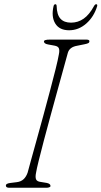

<svg xmlns="http://www.w3.org/2000/svg" viewBox="-20 -887 479 907"><path d="M150.5 -72Q146 -51 150.2 -40.2Q154.5 -29.5 172.5 -27.5L200 -23Q218.5 -19.5 218.5 -8.5Q218.5 -4 212.2 -2Q206 0 198.5 0H24.5Q8 0 8 -9.5Q6 -19.5 27.5 -22.5L59.5 -26.5Q79.5 -29 91.8 -40.8Q104 -52.5 110.5 -71.5Q115 -89 126.5 -130.2Q138 -171.5 153.2 -226.5Q168.5 -281.5 185 -342Q201.5 -402.5 216.5 -459.2Q231.5 -516 242.8 -561Q254 -606 258 -629.5Q262 -648.5 258.2 -658.5Q254.5 -668.5 237 -671.5L207 -677Q187.5 -680.5 187.5 -691.5Q187.5 -700 217 -700H387Q402.5 -700 402.5 -692.5Q402.5 -686.5 397.5 -683.5Q392.5 -680.5 379.5 -678L345 -671Q308.5 -665 300.5 -637.5Q293.5 -612 280.5 -565Q267.5 -518 251.5 -459.8Q235.5 -401.5 218.8 -340.5Q202 -279.5 187.5 -224.2Q173 -169 163 -128.5Q153 -88 150.5 -72ZM315.5 -780Q348.5 -780 375.2 -798.8Q402 -817.5 424.5 -859Q429 -867 434.5 -867Q441 -867 439 -858Q424 -808 387.8 -776Q351.5 -744 306.5 -744Q260.5 -744 241 -776Q221.5 -808 233 -858Q235 -867 242 -867Q247 -867 247.5 -859Q248.5 -817.5 265.5 -798.8Q282.5 -780 315.5 -780Z"/></svg>

Font: Fraunces 9pt Soft Thin
Style: Italic
Weight: 100
Italic angle: -16°
Version: Version 1.000;[b76b70a41]